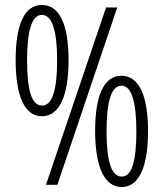

<svg xmlns="http://www.w3.org/2000/svg" viewBox="-20 -744 658 773"><path d="M149 -724C78 -724 43 -645 43 -502C43 -357 79 -276 149 -276C218 -276 256 -356 256 -501C256 -649 218 -724 149 -724ZM452 -714H407L165 0H211ZM149 -684C189 -684 210 -622 210 -501C210 -380 190 -319 149 -319C108 -319 89 -379 89 -501C89 -624 109 -684 149 -684ZM469 -439C401 -439 363 -365 363 -217C363 -65 404 9 470 9C536 9 576 -65 576 -216C576 -364 537 -439 469 -439ZM469 -399C509 -399 529 -335 529 -216C529 -99 512 -33 470 -33C428 -33 409 -96 409 -216C409 -338 429 -399 469 -399Z"/></svg>

Font: Noto Sans UI Condensed Light
Style: Regular
Weight: 300
Width: 3
Designer: Monotype Design Team
Foundry: Monotype Imaging Inc.
Version: Version 1.901